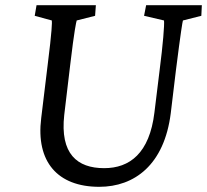

<svg xmlns="http://www.w3.org/2000/svg" viewBox="-20 -710 799 741"><path d="M121 -690 114 -649 180 -631C181 -624 181 -594 164 -460L139 -254C118 -86 202 11 363 11C499 11 614 -74 639 -273L659 -439C678 -589 684 -624 686 -631L757 -649L759 -690H544L536 -649L613 -631C615 -614 609 -540 596 -439L576 -276C557 -118 480 -61 382 -61C278 -61 211 -116 228 -267L251 -460C267 -595 274 -624 276 -631L347 -649L350 -690Z"/></svg>

Font: TPK Tissa Web
Style: Italic
Weight: 400
Italic angle: -7°
Designer: Jacques Le Bailly, Suppakit Chalermlarp | Katatrad Co.,Ltd.
Foundry: Jacques Le Bailly, Cadson Demak Co.,Ltd.
Version: Version 5.000;Glyphs 3.1.2 (3151)